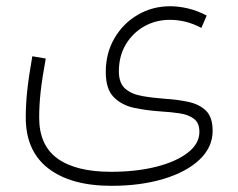

<svg xmlns="http://www.w3.org/2000/svg" viewBox="-20 -375 761 615"><path d="M642.1 -325.2 625 -285.6Q599.1 -299.3 574 -305.4Q548.8 -311.5 524.4 -311.5Q479 -311.5 441.9 -290.5Q404.8 -269.5 382.8 -232.4Q360.8 -195.3 360.8 -146.5Q360.8 -108.4 381.3 -90.8Q401.9 -73.2 435.3 -67.4Q468.8 -61.5 508.3 -58.6Q547.9 -56.2 582.8 -48.8Q617.7 -41.5 639.4 -20.8Q661.1 0 661.1 43.9Q661.1 96.7 618.9 136.5Q576.7 176.3 503.4 198.2Q430.2 220.2 336.9 220.2Q207.5 220.2 135 164.6Q62.5 108.9 62.5 1.5Q62.5 -41 67.4 -86.2Q72.3 -131.3 83.5 -194.8L126.5 -187.5Q114.7 -122.1 110.1 -80.3Q105.5 -38.6 105.5 2Q105.5 90.8 164.6 133.1Q223.6 175.3 335.4 175.3Q416 175.3 480 159.2Q543.9 143.1 581.3 114.3Q618.7 85.4 618.7 47.4Q618.7 18.6 601.1 5.4Q583.5 -7.8 555.4 -12Q527.3 -16.1 494.6 -18.1Q450.2 -21 409.9 -29.5Q369.6 -38.1 344.2 -64Q318.8 -89.8 318.8 -144Q318.8 -205.1 346.7 -252.7Q374.5 -300.3 421.4 -327.6Q468.3 -355 525.4 -355Q552.7 -355 582.5 -347.9Q612.3 -340.8 642.1 -325.2Z"/></svg>

Font: Estedad-FD ExtraLight
Style: Regular
Weight: 200
Designer: Amin Abedi
Version: Version 7.3